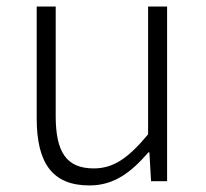

<svg xmlns="http://www.w3.org/2000/svg" viewBox="-20 -553 630 586"><path d="M253 13C329 13 381 -28 433 -88H436L441 0H490V-533H432V-143C372 -71 327 -39 266 -39C182 -39 150 -90 150 -199V-533H92V-192C92 -55 140 13 253 13Z"/></svg>

Font: Spoqa Han Sans Neo Light
Style: Regular
Weight: 300
Designer: [Spoqa Han Sans Neo] Dong-huui Kim ___ Younghwa Kang ___ Yujin Lee ___ [Noto Sans] Ryoko NISHIZUKA ____ (kana & ideograp
Foundry: Spoqa (http://www.spoqa-han-sans.com)
Version: Version 1.100;hotconv 1.0.109;makeotfexe 2.5.65596